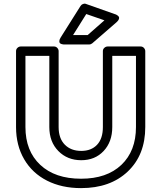

<svg xmlns="http://www.w3.org/2000/svg" viewBox="-20 -974 798 1028"><path d="M65.9 -293.9V-700.2Q65.9 -710.9 73.7 -718Q81.5 -725.1 90.8 -725.1H269Q279.8 -725.1 286.9 -717.3Q293.9 -709.5 293.9 -700.2V-293.9Q293.9 -232.9 326.9 -199.5Q359.9 -166 415 -166Q468.8 -166 499.8 -199Q530.8 -231.9 530.8 -293.9V-700.2Q530.8 -710.9 538.8 -718Q546.9 -725.1 556.2 -725.1H732.9Q743.7 -725.1 750.7 -717.3Q757.8 -709.5 757.8 -700.2V-293.9Q757.8 -144.5 664.1 -55.7Q570.3 33.2 414.1 33.2Q310.5 33.2 231.7 -6.8Q152.8 -46.9 109.4 -121.3Q65.9 -195.8 65.9 -293.9ZM116.2 -293.9Q116.2 -165.5 195.6 -91.3Q274.9 -17.1 414.1 -17.1Q551.8 -17.1 629.9 -91.3Q708 -165.5 708 -293.9V-674.8H581.1V-293.9Q581.1 -214.8 534.9 -165.5Q488.8 -116.2 415 -116.2Q340.8 -116.2 292.5 -165.3Q244.1 -214.4 244.1 -293.9V-674.8H116.2ZM305.2 -773.9 411.1 -941.9Q415.5 -949.2 424.1 -952.6Q432.6 -956.1 439.9 -953.1L596.2 -897.9Q598.1 -897.5 600.8 -896.5Q603.5 -895.5 608.9 -891.6Q614.3 -887.7 616.7 -883.3Q619.1 -878.9 616.5 -871.3Q613.8 -863.8 604 -855L474.1 -742.2Q466.3 -735.8 458 -735.8H326.2Q324.2 -735.8 321.3 -735.8Q318.4 -735.8 311.5 -737.5Q304.7 -739.3 301 -742.7Q297.4 -746.1 297.6 -754.2Q297.9 -762.2 305.2 -773.9ZM371.1 -786.1H449.2L539.1 -865.2L441.9 -898.9Z"/></svg>

Font: Trueno Bold Outline
Style: Regular
Weight: 700
Width: 6
Designer: Julieta Ulanovsky
Foundry: Julieta Ulanovsky
Version: Version 3.001b | FøM Fix